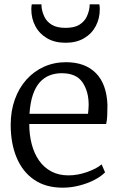

<svg xmlns="http://www.w3.org/2000/svg" viewBox="-20 -858 549 889"><path d="M270.5 11Q191.5 11 137.8 -26Q84 -63 56.8 -128.8Q29.5 -194.5 29.5 -280Q29.5 -344.5 48.8 -397.8Q68 -451 102.5 -489.5Q137 -528 183.8 -549Q230.5 -570 285.5 -570Q374 -570 424 -519.5Q474 -469 477.5 -372Q477.5 -343.5 476.5 -322Q475.5 -300.5 471.5 -284H115.5Q115.5 -233.5 127 -190Q138.5 -146.5 161.2 -114.2Q184 -82 218 -64Q252 -46 296.5 -46Q339.5 -46 383.5 -61.5Q427.5 -77 450.5 -97L466.5 -60Q447.5 -40.5 416.2 -24.5Q385 -8.5 347 1.2Q309 11 270.5 11ZM116.5 -331H387.5Q388.5 -338 389.2 -347.2Q390 -356.5 390.2 -364.5Q390.5 -372.5 390.5 -375Q390 -436.5 361.2 -477.8Q332.5 -519 265.5 -519Q235.5 -519 209.8 -509Q184 -499 164.2 -477Q144.5 -455 132.2 -419Q120 -383 116.5 -331ZM283.5 -660Q233.5 -660 198 -680.8Q162.5 -701.5 143.8 -736.8Q125 -772 125 -815Q125 -820.5 125.5 -826.2Q126 -832 127 -838H172Q172 -835 172.2 -830.8Q172.5 -826.5 173 -821Q176 -800.5 186.2 -779.2Q196.5 -758 219.5 -743.5Q242.5 -729 283.5 -729Q324.5 -729 347.5 -743.5Q370.5 -758 380.8 -779.2Q391 -800.5 394 -821Q395 -826.5 395 -830.8Q395 -835 395 -838H440Q441 -832 441.5 -826.2Q442 -820.5 442 -815Q442 -772 423.2 -736.8Q404.5 -701.5 369 -680.8Q333.5 -660 283.5 -660Z"/></svg>

Font: Merriweather 7pt Light
Style: Regular
Weight: 300
Designer: Eben Sorkin
Foundry: Eben Sorkin
Version: Version 2.200;gftools[0.9.31]